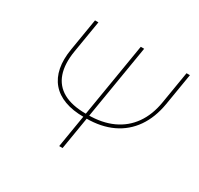

<svg xmlns="http://www.w3.org/2000/svg" viewBox="-153 -915 1141 1102"><g transform="rotate(30 417.0 -364.0)"><path d="M785.2 -727.5H807.6L772.5 -515.6Q756.3 -419.4 709.5 -352.1Q662.6 -284.7 588.4 -249.8Q514.2 -214.8 415.5 -214.8H400.9Q327.1 -214.8 273.2 -234.6Q219.2 -254.4 186.3 -293Q153.3 -331.5 142.3 -387.5Q131.3 -443.4 143.6 -515.6L178.7 -727.5H201.2L166 -515.6Q150.9 -425.3 172.4 -363Q193.8 -300.8 251 -269Q308.1 -237.3 400.4 -237.3H415Q507.8 -237.3 577.6 -269.3Q647.5 -301.3 691.4 -363.3Q735.4 -425.3 750 -515.6ZM481.9 -727.5H504.4L383.8 0H361.3Z"/></g></svg>

Font: Inter 20pt Thin
Style: Italic
Weight: 250
Italic angle: -9.3988°
Version: Version 4.001;git-66647c0bb